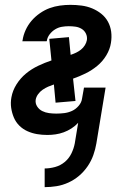

<svg xmlns="http://www.w3.org/2000/svg" viewBox="-20 -548 540 791"><path d="M164 223V146Q185 146 207 140Q229 134 246.5 119.5Q264 105 274 84.5Q284 64 288 43L302 -42Q290 -29 274.5 -19Q259 -9 242.5 -3Q226 3 209 5.5Q192 8 175 8Q153 8 132.5 4.5Q112 1 93 -7.5Q74 -16 59.5 -30.5Q45 -45 37 -64Q29 -83 26 -104Q23 -125 27 -147Q32 -175 48 -200.5Q64 -226 87 -245Q110 -264 137.5 -277Q165 -290 192 -299L183 -388L264 -395L271 -322Q283 -326 293.5 -331Q304 -336 313.5 -343.5Q323 -351 329.5 -361.5Q336 -372 338 -383Q340 -397 334 -409.5Q328 -422 316.5 -429Q305 -436 291.5 -438Q278 -440 263 -440Q249 -440 234.5 -437.5Q220 -435 207 -427Q194 -419 184.5 -406.5Q175 -394 173 -380L172 -378H72L73 -382Q76 -403 85.5 -424Q95 -445 110 -462.5Q125 -480 144.5 -493.5Q164 -507 184.5 -514.5Q205 -522 227 -525Q249 -528 270 -528Q293 -528 316 -525Q339 -522 359.5 -513.5Q380 -505 397 -491.5Q414 -478 424.5 -459Q435 -440 438 -417.5Q441 -395 437 -371Q433 -345 418 -320Q403 -295 380.5 -276.5Q358 -258 332.5 -245.5Q307 -233 281 -224L291 -132L209 -125L202 -200Q190 -196 178.5 -191Q167 -186 156 -178.5Q145 -171 137 -160Q129 -149 127 -137Q125 -122 133 -109.5Q141 -97 154 -90.5Q167 -84 182 -82Q197 -80 212 -80Q228 -80 244.5 -82Q261 -84 276.5 -91Q292 -98 304 -112Q316 -126 318 -142L326 -187H415L377 43Q373 67 364.5 91Q356 115 341 137Q326 159 306 176Q286 193 262 204Q238 215 213 219Q188 223 164 223Z"/></svg>

Font: Iosevka Term Curly Semibold
Style: Italic
Weight: 600
Italic angle: -9°
Designer: Belleve Invis
Foundry: Belleve Invis
Version: Version 32.3.0